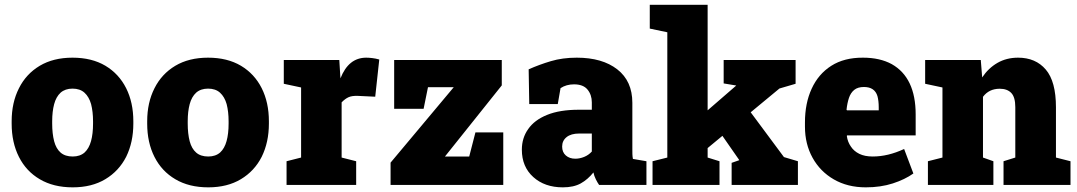

<svg xmlns="http://www.w3.org/2000/svg" viewBox="-20 -782 4553 812"><path d="M287.6 10.3Q206.1 10.3 148.4 -23.9Q90.8 -57.6 60.1 -118.4Q29.3 -179.2 29.3 -259.3V-269Q29.3 -348.1 60.1 -408.7Q90.3 -469.2 147.9 -503.7Q205.6 -538.1 286.6 -538.1Q368.2 -538.1 425.8 -503.9Q482.9 -469.7 513.4 -409.2Q543.9 -348.6 543.9 -269V-259.3Q543.9 -180.7 513.7 -119.1Q482.9 -58.6 425.5 -24.2Q368.2 10.3 287.6 10.3ZM287.6 -120.1Q318.4 -120.1 337.9 -137.2Q356.4 -154.3 365 -185.3Q373.5 -216.3 373.5 -259.3V-269Q373.5 -309.6 365.2 -341.8Q356.4 -372.6 337.4 -389.9Q318.4 -407.2 286.6 -407.2Q255.9 -407.2 236.3 -390.1Q217.3 -372.6 209 -341.6Q200.7 -310.5 200.7 -269V-259.3Q200.7 -216.8 209 -184.6Q217.3 -153.3 236.3 -136.7Q255.4 -120.1 287.6 -120.1Z M860.8 10.3Q779.3 10.3 721.7 -23.9Q664.1 -57.6 633.3 -118.4Q602.5 -179.2 602.5 -259.3V-269Q602.5 -348.1 633.3 -408.7Q663.6 -469.2 721.2 -503.7Q778.8 -538.1 859.9 -538.1Q941.4 -538.1 999 -503.9Q1056.2 -469.7 1086.7 -409.2Q1117.2 -348.6 1117.2 -269V-259.3Q1117.2 -180.7 1086.9 -119.1Q1056.2 -58.6 998.8 -24.2Q941.4 10.3 860.8 10.3ZM860.8 -120.1Q891.6 -120.1 911.1 -137.2Q929.7 -154.3 938.2 -185.3Q946.8 -216.3 946.8 -259.3V-269Q946.8 -309.6 938.5 -341.8Q929.7 -372.6 910.6 -389.9Q891.6 -407.2 859.9 -407.2Q829.1 -407.2 809.6 -390.1Q790.5 -372.6 782.2 -341.6Q773.9 -310.5 773.9 -269V-259.3Q773.9 -216.8 782.2 -184.6Q790.5 -153.3 809.6 -136.7Q828.6 -120.1 860.8 -120.1Z M1486.3 -100.1V0H1191.9V-100.1L1253.4 -115.7V-412.1L1180.2 -427.7V-528.3H1415L1418.9 -463.9L1419.9 -450.7Q1454.1 -538.1 1528.8 -538.1Q1539.6 -538.1 1554.2 -536.4Q1568.8 -534.7 1584 -530.3L1566.9 -373L1493.7 -376.5Q1468.3 -377.4 1453.9 -370.8Q1439.5 -364.3 1424.8 -349.1V-115.7Z M2108.4 -222.2V0H1631.8V-94.2L1898.9 -413.1H1790L1771.5 -321.8H1647V-528.3H2102.1V-420.9L1861.8 -120.1H1964.4L1990.7 -222.2Z M2360.4 10.3Q2283.7 10.3 2235.4 -33.2Q2187 -76.7 2187 -148.9Q2187 -198.7 2213.9 -236.3Q2240.2 -274.4 2293.7 -296.1Q2347.2 -317.9 2427.7 -317.9H2482.9V-349.1Q2482.9 -380.9 2464.8 -403.1Q2446.8 -425.3 2407.7 -425.3Q2375 -425.3 2350.6 -409.2L2338.9 -341.8H2218.3L2215.8 -488.8Q2260.7 -508.8 2309.8 -523.4Q2358.9 -538.1 2419.4 -538.1Q2527.3 -538.1 2590.8 -488.5Q2654.3 -439 2654.3 -347.2V-152.3Q2654.3 -141.1 2654.5 -130.4Q2654.8 -119.6 2656.7 -109.9L2713.9 -100.1V0H2513.7Q2507.3 -8.8 2500 -23.4Q2492.7 -38.1 2489.7 -52.7Q2465.8 -22.9 2436 -6.3Q2406.2 10.3 2360.4 10.3ZM2413.1 -110.8Q2431.6 -110.8 2450.4 -118.4Q2469.2 -126 2482.9 -141.1V-217.3H2429.7Q2395 -217.3 2376.2 -202.1Q2357.4 -187 2357.4 -162.1Q2357.4 -138.2 2373 -124.5Q2388.7 -110.8 2413.1 -110.8Z M3154.8 -307.1 3295.4 -117.7 3354.5 -100.1V0H3074.2V-93.3L3106.4 -104.5L3105.5 -106.4L3035.2 -207.5L2972.7 -155.8V-115.7L3022.9 -100.1V0H2739.7V-100.1L2802.2 -115.7V-645.5L2728 -661.1V-761.7H2972.7V-315.4L3093.3 -419.9V-420.4L3040.5 -429.2V-528.3H3344.7V-427.7L3276.4 -407.7Z M3641.6 10.3Q3564.5 10.3 3506.3 -23.4Q3448.7 -56.6 3416.5 -114.7Q3384.3 -172.9 3384.3 -246.1V-264.2Q3384.3 -345.2 3412.6 -406.7Q3440.9 -468.8 3495.6 -503.7Q3550.3 -538.6 3629.9 -538.1Q3701.2 -538.1 3751.5 -510.7Q3852.5 -453.6 3852.5 -297.9V-209.5H3562L3561.5 -206.1Q3564.9 -181.6 3578.6 -162.1Q3591.3 -142.6 3614.3 -131.3Q3637.2 -120.1 3670.9 -120.1Q3735.4 -120.1 3803.7 -151.9L3842.8 -48.3Q3807.1 -22.9 3755.9 -6.3Q3704.6 10.3 3641.6 10.3ZM3560.1 -317.9 3562 -315.4H3696.3V-328.1Q3696.3 -355.5 3690.9 -375.5Q3679.2 -414.1 3633.8 -414.1Q3607.9 -414.1 3592.8 -401.9Q3577.6 -389.6 3570.3 -367.7Q3563 -345.7 3560.1 -317.9Z M4181.2 -100.1V0H3904.3V-100.1L3965.8 -115.7V-412.1L3892.6 -427.7V-528.3H4127.9L4133.8 -454.6Q4160.2 -494.1 4198.5 -516.1Q4236.8 -538.1 4285.6 -538.1Q4359.9 -538.1 4402.8 -487.8Q4445.8 -437.5 4445.8 -328.1V-115.7L4507.3 -100.1V0H4224.1V-100.1L4273.9 -115.7V-328.6Q4273.9 -371.1 4256.8 -388.9Q4239.7 -406.7 4208 -406.7Q4162.6 -406.7 4137.2 -372.6V-115.7Z"/></svg>

Font: Battambang Black
Style: Regular
Weight: 900
Designer: Danh Hong
Version: Version 8.002; ttfautohint (v1.8.3)